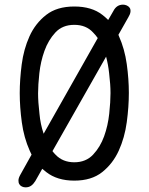

<svg xmlns="http://www.w3.org/2000/svg" viewBox="-20 -768 640 827"><path d="M300 10Q226 10 179 -27Q171 -34 162 -41L132 12Q124 25 114 32Q104 39 90 39Q82 39 74.5 35.5Q67 32 63 25Q59 18 59.5 8Q60 -2 68 -16L116 -102Q112 -110 108 -119Q83 -175 74 -241Q65 -307 65 -367Q65 -425 73.5 -490.5Q82 -556 107 -611.5Q132 -667 178.5 -703.5Q225 -740 300 -740Q375 -740 421 -704Q434 -694 446 -682L468 -720Q475 -734 485.5 -741Q496 -748 510 -748Q518 -748 526 -744.5Q534 -741 538.5 -734.5Q543 -728 542 -717.5Q541 -707 533 -694L490 -618Q491 -615 492 -613Q517 -557 526 -492Q535 -427 535 -368Q535 -308 526 -241.5Q517 -175 491.5 -119Q466 -63 420 -26.5Q374 10 300 10ZM168 -192 401 -604Q392 -617 381 -628Q351 -661 300 -661Q249 -661 218.5 -628Q188 -595 171.5 -549Q155 -503 149.5 -452.5Q144 -402 144 -366Q144 -329 150 -278Q154 -233 168 -192ZM300 -69Q350 -69 381 -102Q412 -135 428.5 -181Q445 -227 450.5 -278.5Q456 -330 456 -367Q456 -403 450 -453Q446 -490 437 -524L206 -117Q212 -109 219 -102Q250 -69 300 -69Z"/></svg>

Font: Maple Mono Normal NL Light
Style: Regular
Weight: 300
Monospace: yes
Designer: subframe7536
Version: Version 7.000